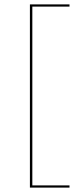

<svg xmlns="http://www.w3.org/2000/svg" viewBox="-20 -731 357 873"><path d="M127 -701V112H296V122H116V-711H296V-701Z"/></svg>

Font: Ysabeau Infant Hairline
Style: Regular
Weight: 100
Designer: Christian Thalmann (Catharsis Fonts)
Version: Version 0.003